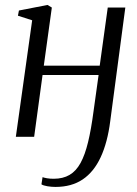

<svg xmlns="http://www.w3.org/2000/svg" viewBox="-20 -553 555 776"><path d="M425.5 -63Q414.5 23 387 82.2Q359.5 141.5 314.5 172Q269.5 202.5 204 202.5Q188.5 202.5 171.8 199.8Q155 197 147.5 192L152 163Q158.5 165.5 170.2 167.5Q182 169.5 197 169.5Q234.5 169.5 261 154Q287.5 138.5 305.5 105.8Q323.5 73 336 21.2Q348.5 -30.5 358 -103L378.5 -250H152L118 0H44L110 -471L52.5 -489.5L56.5 -510.5L172 -533L189.5 -522.5L157 -287.5H383L415.5 -522.5H486.5Z"/></svg>

Font: Merriweather 96pt Light
Style: Italic
Weight: 300
Italic angle: -7.8°
Version: Version 2.101